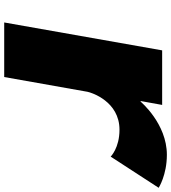

<svg xmlns="http://www.w3.org/2000/svg" viewBox="31 -864 833 936"><g transform="rotate(90 448.0 -396.5)"><path d="M90 0H356L428 -406C432 -426 475 -562 613 -562C702 -562 744 -519 744 -519L896 -753C896 -753 834 -793 735 -793C583 -793 476 -665 476 -665H473L492 -770H226Z"/></g></svg>

Font: Hussar Dziwak
Style: Kur
Weight: 400
Version: Version 1.022